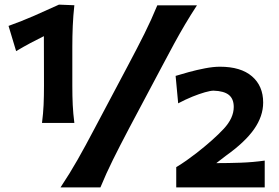

<svg xmlns="http://www.w3.org/2000/svg" viewBox="-20 -812 1207 832"><path d="M162 -279.3H302.2Q297 -319.7 295.2 -356.9Q293.4 -394.1 293.4 -440.6V-609.4Q293.4 -655.1 295.3 -699.7Q297.2 -744.3 302.2 -789.3L235.5 -791.9Q181.8 -767.3 128.2 -743.8Q74.6 -720.4 17 -699.7L49.9 -590.4Q81.8 -609.5 111.9 -625.5Q141.9 -641.4 170.1 -655.3Q170.3 -602.1 170.4 -548.3Q170.6 -494.6 170.6 -440.6Q170.6 -394.1 168.9 -356.9Q167.2 -319.7 162 -279.3ZM242.3 0H415.2Q440.2 -60.9 469.5 -119.8Q498.7 -178.7 538.4 -254.1L683.8 -527.8Q711.4 -579.9 734.8 -623.1Q758.3 -666.2 782 -706.3Q805.8 -746.4 833.4 -788.8H661.6Q635.8 -726 605.8 -665.8Q575.8 -605.7 534.4 -527.8L389.3 -254.1Q349.7 -178.7 316.2 -119.8Q282.8 -60.9 242.3 0ZM743.7 0H1127.1V-116.1Q1076.1 -108.8 1023.2 -107Q970.3 -105.1 917.3 -105.1L958.3 -136.7Q1041.4 -195.8 1080.9 -252.1Q1120.4 -308.4 1120.4 -367.6Q1120.4 -439.6 1071.9 -481.3Q1023.5 -522.9 933 -522.9Q904.5 -522.9 868.5 -516Q832.4 -509 798.3 -499.7Q764.3 -490.5 741 -483.1L752.1 -364.2Q783.3 -380.8 813.5 -393.1Q843.8 -405.3 868.1 -412.2Q892.5 -419.1 905.5 -419.1Q950.2 -417.8 971.6 -400.8Q992.9 -383.7 992.9 -348.5Q992.9 -300.5 949.6 -253.9Q906.3 -207.3 831.6 -148.8Q811.5 -133.3 788.6 -117Q765.6 -100.8 743.7 -87.7Z"/></svg>

Font: Pinar-VF
Style: Regular
Weight: 300
Designer: Amin Abedi
Version: Version 3.0